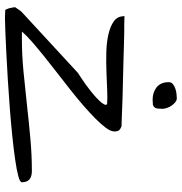

<svg xmlns="http://www.w3.org/2000/svg" viewBox="-0 -712 714 753"><g transform="rotate(90 356.5 -336.0)"><path d="M8.8 -38.1Q8.8 -40 11.7 -43L17.6 -51.8Q20.5 -56.6 23.4 -60.1Q26.4 -63.5 28.3 -65.4L266.6 -285.2Q273.4 -290 285.2 -297.4Q296.9 -304.7 311 -314.9Q325.2 -325.2 339.8 -336.9Q354.5 -348.6 365.7 -359.4Q377 -370.1 384.3 -379.4Q391.6 -388.7 391.6 -394.5Q391.6 -395.5 390.6 -397Q389.6 -398.4 389.6 -399.4Q369.1 -401.4 335.4 -399.9Q301.8 -398.4 262.7 -397Q223.6 -395.5 185.1 -396.5Q146.5 -397.5 114.7 -404.8Q83 -412.1 63.5 -426.3Q43.9 -440.4 43.9 -467.8Q46.9 -467.8 55.7 -467.3Q64.5 -466.8 74.2 -466.8Q84 -466.8 92.8 -466.8Q101.6 -466.8 104.5 -466.8Q118.2 -466.8 147.5 -465.8Q176.8 -464.8 213.4 -463.9Q250 -462.9 290.5 -461.9Q331.1 -460.9 367.7 -460Q404.3 -459 433.1 -457.5Q461.9 -456.1 475.6 -456.1Q488.3 -451.2 492.2 -445.3Q496.1 -439.5 496.1 -428.7Q496.1 -414.1 482.4 -395.5Q468.8 -377 446.3 -354.5Q423.8 -332 394.5 -306.6Q365.2 -281.2 332.5 -255.4Q299.8 -229.5 266.1 -203.6Q232.4 -177.7 201.7 -152.8Q170.9 -127.9 145.5 -106Q120.1 -84 104.5 -65.4H132.8Q197.3 -65.4 262.7 -71.8Q328.1 -78.1 393.6 -85.4Q459 -92.8 523.9 -98.6Q588.9 -104.5 651.4 -104.5Q695.3 -104.5 695.3 -65.4Q695.3 -57.6 671.4 -51.3Q647.5 -44.9 607.4 -39.1Q567.4 -33.2 515.1 -27.8Q462.9 -22.5 407.2 -18.1Q351.6 -13.7 294.9 -10.3Q238.3 -6.8 189.9 -4.4Q141.6 -2 105.5 -0.5Q69.3 1 52.7 1H45.9Q41 1 35.6 0.5Q30.3 0 25.4 0H19.5Q18.6 -2 16.1 -6.8Q13.7 -11.7 12.2 -18.1Q10.7 -24.4 9.8 -30.3Q8.8 -36.1 8.8 -38.1ZM302.7 -641.6Q302.7 -651.4 310.5 -657.7Q318.4 -664.1 329.1 -667.5Q339.8 -670.9 350.1 -671.9Q360.4 -672.9 366.2 -672.9Q374 -672.9 381.3 -667Q388.7 -661.1 394.5 -652.8Q400.4 -644.5 403.8 -634.3Q407.2 -624 407.2 -617.2Q407.2 -606.4 405.8 -595.2Q404.3 -584 391.6 -579.1Q389.6 -579.1 381.8 -578.6Q374 -578.1 371.1 -578.1Q358.4 -578.1 346.7 -581.5Q335 -585 324.7 -592.3Q314.5 -599.6 308.6 -611.8Q302.7 -624 302.7 -641.6Z"/></g></svg>

Font: Swanky and Moo Moo
Style: Regular
Weight: 400
Designer: Kimberly Geswein
Foundry: Kimberly Geswein
Version: Version 1.002 2001